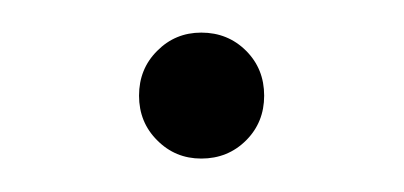

<svg xmlns="http://www.w3.org/2000/svg" viewBox="-20 -89 244 116"><path d="M101.6 6.8Q85.9 6.8 75 -4.2Q64 -15.1 64 -31.2Q64 -47.4 75 -58.3Q85.9 -69.3 101.6 -69.3Q117.7 -69.3 128.7 -58.3Q139.6 -47.4 139.6 -31.2Q139.6 -15.1 128.7 -4.2Q117.7 6.8 101.6 6.8Z"/></svg>

Font: Inter Display ExtraLight
Style: Regular
Weight: 200
Designer: Rasmus Andersson
Foundry: rsms
Version: Version 4.000;git-a52131595